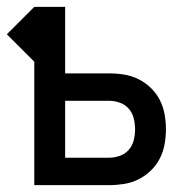

<svg xmlns="http://www.w3.org/2000/svg" viewBox="-38 -540 558 560"><path d="M62 0V-360L-18 -440L62 -520H152V-326H280Q302 -326 324 -322.5Q346 -319 366 -309Q386 -299 402 -283.5Q418 -268 428 -248.5Q438 -229 442 -207Q446 -185 446 -163Q446 -141 442 -119Q438 -97 428 -77.5Q418 -58 402 -42.5Q386 -27 366 -17Q346 -7 324 -3.5Q302 0 280 0ZM280 -80Q296 -80 311.5 -85.5Q327 -91 337.5 -103Q348 -115 352 -131Q356 -147 356 -163Q356 -179 352 -195Q348 -211 337.5 -223Q327 -235 311.5 -240.5Q296 -246 280 -246H152V-80Z"/></svg>

Font: Iosevka Curly Medium
Style: Regular
Weight: 500
Monospace: yes
Designer: Belleve Invis
Foundry: Belleve Invis
Version: Version 22.1.2; ttfautohint (v1.8.4)